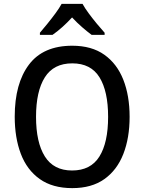

<svg xmlns="http://www.w3.org/2000/svg" viewBox="-20 -961 744 991"><path d="M649 -358Q649 -249 616.5 -166Q584 -83 518.5 -36.5Q453 10 353 10Q251 10 185 -37Q119 -84 87.5 -167Q56 -250 56 -359Q56 -530 129.5 -627.5Q203 -725 353 -725Q453 -725 518.5 -678.5Q584 -632 616.5 -549.5Q649 -467 649 -358ZM166 -358Q166 -226 211.5 -153.5Q257 -81 352 -81Q448 -81 493 -153Q538 -225 538 -358Q538 -490 493.5 -562Q449 -634 353 -634Q257 -634 211.5 -562Q166 -490 166 -358ZM406 -941Q418 -919 438 -892Q458 -865 479.5 -839Q501 -813 520 -792V-781H453Q430 -798 403.5 -821Q377 -844 352 -871Q300 -815 251 -781H186V-792Q204 -813 225.5 -839.5Q247 -866 266.5 -892.5Q286 -919 298 -941Z"/></svg>

Font: Noto Sans Gujarati UI SemiCondensed Medium
Style: Regular
Weight: 500
Width: 4
Designer: Jelle Bosma - Monotype Design Team, Universal Thirst
Foundry: Monotype Imaging Inc.
Version: Version 2.106; ttfautohint (v1.8.4.7-5d5b)